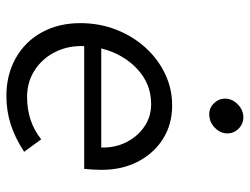

<svg xmlns="http://www.w3.org/2000/svg" viewBox="-108 -644 762 585"><g transform="rotate(90 272.5 -352.0)"><path d="M273 9Q208 9 157.5 -19.5Q107 -48 79 -99Q51 -150 51 -216Q51 -274 70.5 -324.5Q90 -375 124.5 -413.5Q159 -452 204.5 -474Q250 -496 302 -496Q359 -496 403 -468.5Q447 -441 472.5 -392.5Q498 -344 498 -281Q498 -257 495 -228H121Q119 -180 138.5 -140.5Q158 -101 194 -77.5Q230 -54 276 -54Q351 -54 405 -97L443 -45Q400 -17 359 -4Q318 9 273 9ZM128 -280H430Q431 -323 413.5 -357Q396 -391 366 -411.5Q336 -432 297 -432Q236 -432 190.5 -389.5Q145 -347 128 -280ZM329 -609Q309 -609 295 -623.5Q281 -638 281 -657Q281 -679 298.5 -696Q316 -713 338 -713Q358 -713 372.5 -698.5Q387 -684 387 -664Q387 -650 379 -637.5Q371 -625 358 -617Q345 -609 329 -609Z"/></g></svg>

Font: Red Hat Text VF
Style: Italic
Weight: 400
Italic angle: -12°
Designer: Pentagram, MCKL
Foundry: Pentagram, MCKL
Version: Version 1.023